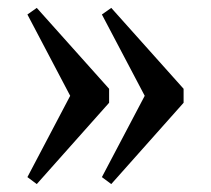

<svg xmlns="http://www.w3.org/2000/svg" viewBox="-20 -468 530 482"><path d="M259.3 -5.9 235.8 -23.4 343.3 -227.5 235.8 -431.6 259.3 -448.2 440.9 -245.1V-210ZM72.3 -5.9 48.8 -23.4 156.2 -227.5 48.8 -431.6 72.3 -448.2 253.9 -245.1V-210Z"/></svg>

Font: Kelvinch
Style: Regular
Weight: 400
Designer: Paul James MIller
Foundry: High-Logic / Made with FontCreator
Version: Version 3.30 September 23, 2016